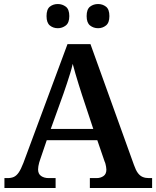

<svg xmlns="http://www.w3.org/2000/svg" viewBox="-20 -933 775 953"><path d="M2 0V-49H17Q36 -49 49 -55Q62 -61 73 -77Q84 -93 96 -124L315 -714H429L645 -114Q654 -88 664.5 -74Q675 -60 688.5 -54.5Q702 -49 719 -49H735V0H426V-49H459Q479 -49 493.5 -59Q508 -69 508 -91Q508 -98 506.5 -105.5Q505 -113 503.5 -119.5Q502 -126 499 -132L463 -237H212L180 -143Q177 -135 174.5 -126Q172 -117 170.5 -108Q169 -99 169 -92Q169 -70 184 -59.5Q199 -49 222 -49H256V0ZM232 -293H443L387 -462Q379 -487 370.5 -514Q362 -541 354.5 -567Q347 -593 341 -616Q336 -594 328.5 -569.5Q321 -545 312.5 -519.5Q304 -494 295 -468ZM467 -793Q444 -793 427 -806.5Q410 -820 410 -853Q410 -887 427 -900Q444 -913 467 -913Q489 -913 506 -900Q523 -887 523 -853Q523 -820 506 -806.5Q489 -793 467 -793ZM267 -793Q244 -793 227.5 -806.5Q211 -820 211 -853Q211 -887 227.5 -900Q244 -913 267 -913Q289 -913 306.5 -900Q324 -887 324 -853Q324 -820 306.5 -806.5Q289 -793 267 -793Z"/></svg>

Font: Noto Serif Kannada SemiBold
Style: Regular
Weight: 600
Version: Version 2.003